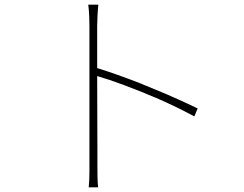

<svg xmlns="http://www.w3.org/2000/svg" viewBox="-20 -779 1040 818"><path d="M394 -455C457 -437 548 -403 635 -366L645 -362C705 -336 762 -308 808 -283L822 -317C770 -342 707 -371 643 -397L633 -401C632 -402 630 -403 628 -403L619 -407L609 -411C607 -412 606 -413 604 -413L594 -417L585 -421L575 -425C511 -450 449 -472 394 -489V-669C394 -688 396 -733 399 -759H356C360 -732 361 -690 361 -669V-70C361 -67 361 -63 361 -60V-49C361 -24 360 1 358 19H398C395 -5 395 -42 395 -76V-106V-109V-118V-122V-133C395 -202 394 -330 394 -455Z"/></svg>

Font: Glow Sans SC Normal ExtraLight
Style: Regular
Weight: 200
Designer: Ryoko NISHIZUKA (kana, bopomofo & ideographs); Paul D. Hunt (Latin, Greek & Cyrillic); Sandoll Communications, Soo-young
Version: Version 0.93